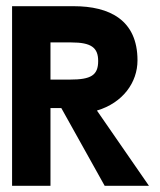

<svg xmlns="http://www.w3.org/2000/svg" viewBox="-20 -600 517 620"><path d="M19 0H143V-251H178L318 0H461L293 -243C377 -268 424 -334 424 -405C424 -536 333 -580 218 -580H19ZM143 -343V-463H210C275 -463 297 -446 297 -403C297 -357 274 -343 206 -343Z"/></svg>

Font: Charger Sport
Style: UltNrw
Weight: 1000
Designer: Jasper
Foundry: Cannot Into Space Fonts
Version: Version 1.1